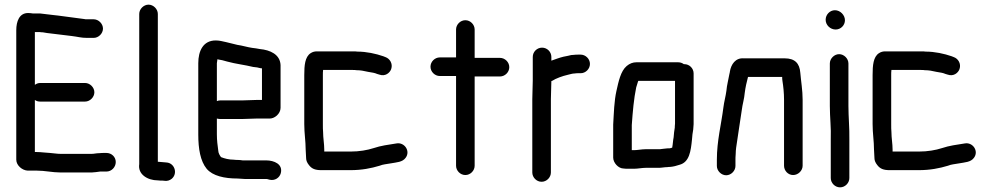

<svg xmlns="http://www.w3.org/2000/svg" viewBox="-20 -721 4267 826"><path d="M240 21H375C389 20 398 19 411 17H438C460 17 478 -2 478 -24C478 -46 460 -63 438 -63H429C422 -63 414 -63 407 -62C393 -62 386 -59 373 -59H242C225 -59 210 -62 195 -63L169 -65C158 -66 148 -67 138 -67H130V-291C137 -286 144 -284 153 -284H346C367 -284 386 -303 386 -324C386 -345 367 -364 346 -364H153C144 -364 137 -361 130 -356V-583H152C155 -582 159 -582 164 -582L182 -579C219 -575 252 -570 289 -566C315 -563 328 -558 354 -558H383C404 -558 423 -577 423 -598C423 -619 404 -638 383 -638H354C349 -638 346 -638 343 -639C307 -643 266 -650 230 -654L212 -656C193 -658 172 -661 153 -663H122C115 -664 108 -665 101 -665C63 -665 50 -629 50 -591V-34C50 -9 76 12 99 13H138C173 13 206 21 240 21Z M579 -661V-15C572 29 615 55 659 55C665 56 672 56 679 56L690 57C701 58 710 55 719 48C746 25 731 -20 696 -22L685 -23L661 -25H659V-661C659 -682 640 -701 619 -701C598 -701 579 -682 579 -661Z M1083 -211H1137C1161 -209 1187 -232 1187 -257V-441C1185 -487 1142 -506 1098 -510L1081 -513L1065 -515C1044 -518 1023 -525 1001 -528C986 -531 967 -537 952 -540C936 -543 926 -547 908 -547C854 -547 833 -502 833 -449V-142C833 -81 842 -28 869 5C895 36 946 47 1002 47C1013 47 1021 49 1033 49H1125C1131 49 1134 51 1139 52C1163 58 1183 43 1188 24C1198 -15 1159 -31 1125 -31H1024C1017 -32 1010 -33 1002 -33C997 -33 992 -33 986 -34C965 -34 946 -39 931 -45C926 -51 919 -63 919 -73C916 -95 913 -117 913 -143V-211C918 -210 922 -209 927 -209H1021C1036 -209 1069 -211 1083 -211ZM1021 -289H927C922 -289 918 -288 913 -286V-449C913 -452 914 -456 915 -463V-466C921 -465 928 -463 936 -462L958 -456C994 -446 1033 -442 1069 -433L1086 -431C1092 -430 1100 -427 1107 -427V-291H1083C1070 -291 1036 -289 1021 -289Z M1370 -153C1369 -162 1369 -174 1369 -187V-398C1369 -405 1369 -412 1370 -420H1498C1504 -420 1509 -420 1513 -419C1532 -419 1545 -416 1563 -412C1575 -410 1576 -410 1586 -408C1592 -407 1597 -405 1602 -403L1612 -400C1637 -391 1657 -407 1663 -424C1671 -448 1656 -469 1639 -475L1629 -479C1597 -490 1557 -499 1517 -499C1512 -500 1506 -500 1499 -500H1343C1334 -500 1325 -498 1316 -492C1292 -476 1289 -440 1289 -398V-187C1289 -147 1295 -114 1295 -78C1295 -66 1297 -53 1297 -40C1297 -31 1301 -21 1309 -11C1321 5 1336 11 1362 11H1488C1536 11 1577 3 1613 -8C1627 -14 1644 -15 1660 -18C1687 -23 1711 -23 1725 -42C1747 -71 1720 -110 1686 -104C1653 -99 1617 -94 1588 -84C1560 -75 1526 -69 1488 -69H1375V-77C1375 -103 1370 -127 1370 -153Z M1942 -594V-474H1872C1851 -474 1832 -456 1832 -434C1832 -412 1851 -394 1872 -394H1942V-8C1942 13 1960 32 1982 32C2004 32 2022 13 2022 -8V-392H2131C2152 -392 2171 -410 2171 -432C2171 -454 2152 -472 2131 -472H2022V-594C2022 -615 2004 -634 1982 -634C1960 -634 1942 -615 1942 -594Z M2272 -476V-374C2272 -350 2270 -319 2270 -294V21C2270 42 2288 61 2310 61C2332 61 2350 42 2350 21V-295C2350 -318 2352 -350 2352 -372C2353 -373 2354 -373 2355 -373C2372 -384 2400 -394 2422 -399C2432 -401 2442 -405 2453 -405C2458 -406 2463 -406 2468 -406H2478C2499 -406 2518 -424 2518 -446C2518 -468 2499 -486 2478 -486H2468C2461 -486 2455 -486 2449 -485C2442 -485 2433 -484 2424 -481L2404 -477C2387 -473 2369 -466 2352 -460V-476C2352 -498 2334 -516 2312 -516C2290 -516 2272 -498 2272 -476Z M2861 -83C2856 -83 2851 -83 2844 -82L2826 -80C2821 -79 2818 -79 2815 -79H2756C2741 -79 2722 -75 2708 -75H2698V-183C2702 -241 2707 -297 2717 -345L2725 -371C2726 -372 2726 -372 2726 -373H2884V-189C2883 -180 2883 -175 2883 -172C2882 -167 2881 -160 2880 -152L2878 -130C2875 -116 2875 -102 2872 -87V-86C2868 -85 2865 -83 2861 -83ZM2663 4C2668 5 2676 5 2685 5H2708C2723 5 2743 1 2758 1H2815C2826 1 2839 -2 2851 -2C2856 -3 2861 -3 2864 -3C2876 -4 2892 -8 2903 -12C2946 -23 2952 -71 2957 -121L2959 -143C2962 -160 2963 -166 2964 -187V-405C2964 -427 2946 -445 2924 -445H2922C2915 -450 2907 -453 2898 -453H2717C2703 -453 2689 -448 2676 -437C2650 -415 2641 -370 2632 -330C2622 -286 2621 -235 2618 -185V-43C2618 -21 2640 4 2663 4Z M3144 -7V-34C3144 -39 3144 -47 3145 -58C3145 -68 3146 -77 3147 -86C3154 -138 3164 -195 3171 -246C3174 -272 3182 -296 3184 -322C3187 -345 3192 -368 3198 -390H3345C3345 -385 3345 -379 3346 -374C3350 -349 3353 -321 3353 -292V-8C3353 13 3370 32 3392 32C3414 32 3433 13 3433 -8V-292C3433 -332 3426 -372 3423 -408C3420 -449 3399 -470 3356 -470H3180C3144 -473 3125 -444 3120 -413C3120 -410 3119 -407 3118 -403C3114 -379 3107 -355 3105 -330C3102 -307 3095 -283 3092 -258C3083 -186 3064 -115 3064 -34V-7C3064 14 3083 33 3104 33C3125 33 3144 14 3144 -7Z M3550 -448V-265C3550 -217 3556 -170 3554 -122V45C3554 66 3572 85 3594 85C3616 85 3634 66 3634 45V-79V-122C3635 -168 3630 -218 3630 -265V-448C3630 -469 3611 -488 3590 -488C3569 -488 3550 -469 3550 -448ZM3532 -636C3532 -613 3552 -594 3575 -594C3597 -594 3615 -612 3615 -634C3615 -656 3595 -677 3572 -677C3550 -677 3532 -658 3532 -636Z M3815 -153C3814 -162 3814 -174 3814 -187V-398C3814 -405 3814 -412 3815 -420H3943C3949 -420 3954 -420 3958 -419C3977 -419 3990 -416 4008 -412C4020 -410 4021 -410 4031 -408C4037 -407 4042 -405 4047 -403L4057 -400C4082 -391 4102 -407 4108 -424C4116 -448 4101 -469 4084 -475L4074 -479C4042 -490 4002 -499 3962 -499C3957 -500 3951 -500 3944 -500H3788C3779 -500 3770 -498 3761 -492C3737 -476 3734 -440 3734 -398V-187C3734 -147 3740 -114 3740 -78C3740 -66 3742 -53 3742 -40C3742 -31 3746 -21 3754 -11C3766 5 3781 11 3807 11H3933C3981 11 4022 3 4058 -8C4072 -14 4089 -15 4105 -18C4132 -23 4156 -23 4170 -42C4192 -71 4165 -110 4131 -104C4098 -99 4062 -94 4033 -84C4005 -75 3971 -69 3933 -69H3820V-77C3820 -103 3815 -127 3815 -153Z"/></svg>

Font: Electronic
Style: ExBd
Weight: 800
Version: Version 1.011